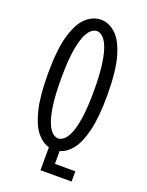

<svg xmlns="http://www.w3.org/2000/svg" viewBox="-156 -783 761 995"><g transform="rotate(20 225.0 -286.0)"><path d="M196 134.5V7.5Q159 -2 128.5 -39.5Q98 -77 79.5 -152Q61 -227 61 -348Q61 -484.5 84.2 -562.5Q107.5 -640.5 144.8 -673.2Q182 -706 225 -706Q267.5 -706 304.8 -673.2Q342 -640.5 365.2 -562.5Q388.5 -484.5 388.5 -348Q388.5 -227.5 370.2 -152.8Q352 -78 321.8 -40.2Q291.5 -2.5 255 7V78H367.5V134.5ZM225 -51.5Q240 -51.5 256 -64.8Q272 -78 285.5 -110.8Q299 -143.5 307.2 -201.2Q315.5 -259 315.5 -348Q315.5 -436.5 307.2 -494.2Q299 -552 285.5 -584.5Q272 -617 256 -630.2Q240 -643.5 225 -643.5Q209.5 -643.5 193.5 -630.2Q177.5 -617 164 -584.5Q150.5 -552 142.2 -494.2Q134 -436.5 134 -348Q134 -259 142.2 -201.2Q150.5 -143.5 164 -110.8Q177.5 -78 193.5 -64.8Q209.5 -51.5 225 -51.5Z"/></g></svg>

Font: Trispace Condensed Light
Style: Regular
Weight: 300
Width: 3
Designer: Tyler Finck
Foundry: Etcetera Type Company
Version: Version 1.210; ttfautohint (v1.8.3)